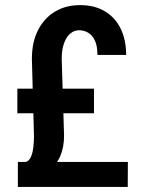

<svg xmlns="http://www.w3.org/2000/svg" viewBox="-20 -741 558 761"><path d="M486.3 0H50.8V-99.1H486.8ZM352.5 -292H48.8V-389.6H352.5ZM224.6 -507.3 233.9 -205.6Q234.4 -158.7 218.8 -122.1Q203.1 -85.4 168 -64.5L82.5 -99.1Q96.2 -103.5 103 -120.1Q109.9 -136.7 112.3 -158.9Q114.7 -181.2 114.7 -201.2L106.4 -507.3Q106.4 -574.7 131.1 -622.3Q155.8 -669.9 198.5 -695.3Q241.2 -720.7 296.9 -720.7Q355.5 -720.7 396.5 -695.8Q437.5 -670.9 458.7 -626.5Q480 -582 480 -523.4H366.2Q366.2 -559.1 356 -580.6Q345.7 -602.1 329.1 -611.6Q312.5 -621.1 293.5 -621.1Q274.4 -621.1 258.8 -608.2Q243.2 -595.2 233.9 -569.8Q224.6 -544.4 224.6 -507.3Z"/></svg>

Font: Roboto Condensed Medium
Style: Regular
Weight: 500
Designer: Christian Robertson
Foundry: Google
Version: Version 3.0